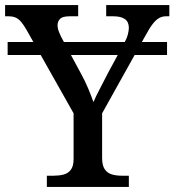

<svg xmlns="http://www.w3.org/2000/svg" viewBox="-24 -734 685 754"><path d="M6 -518V-569H632V-518ZM160 0V-44H188Q208 -44 225.5 -48.5Q243 -53 254 -67Q265 -81 265 -110V-289L80 -617Q69 -636 59.5 -647.5Q50 -659 38.5 -664.5Q27 -670 9 -670H-4V-714H283V-670H249Q222 -670 212 -660Q202 -650 202 -635Q202 -622 208 -607.5Q214 -593 220 -582L294 -445Q311 -414 323 -385Q335 -356 343 -333Q352 -355 368.5 -386Q385 -417 401 -449L464 -565Q474 -583 478 -598.5Q482 -614 482 -625Q482 -648 466.5 -659Q451 -670 421 -670H393V-714H641V-670H627Q613 -670 600.5 -663Q588 -656 575 -639Q562 -622 546 -592L377 -289V-114Q377 -84 387.5 -69Q398 -54 415.5 -49Q433 -44 454 -44H482V0Z"/></svg>

Font: ET Text
Style: Regular
Weight: 470
Designer: Monotype Design Team
Foundry: Monotype Imaging Inc.
Version: Version 2.009